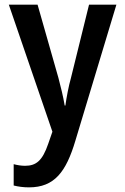

<svg xmlns="http://www.w3.org/2000/svg" viewBox="-20 -562 540 828"><path d="M105 246C215 246 265 179 305 45L482 -542H364L286 -226C276 -191 267 -143 262 -107H259C252 -148 242 -188 232 -226L142 -542H18L206 6L188 58C163 131 136 153 88 153C71 153 54 150 39 146V238C59 243 81 246 105 246Z"/></svg>

Font: Noto Sans Mono ExtraCondensed SemiBold
Style: Regular
Weight: 600
Width: 2
Designer: Monotype Design Team
Foundry: Monotype Imaging Inc.
Version: Version 2.014